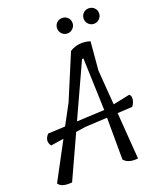

<svg xmlns="http://www.w3.org/2000/svg" viewBox="-174 -1002 904 1100"><g transform="rotate(-20 278.0 -452.0)"><path d="M449 -339 551 -360Q563 -352 561.5 -331.5Q560 -311 544 -289L453 -284L474 0Q413 7 388 -25L387 -280L253 -273L193 -264L72 0Q7 6 -11 -24L111 -252L32 -240Q6 -274 39 -310L144 -315L210 -438L324 -710Q379 -745 448 -724L433 -550ZM218 -319 387 -327 376 -646 367 -644ZM387 -858.5Q387 -839 373 -825Q359 -811 339.5 -811Q320 -811 306.5 -825Q293 -839 293 -858.5Q293 -878 306.5 -891.5Q320 -905 340 -905Q360 -905 373.5 -891.5Q387 -878 387 -858.5ZM549 -858.5Q549 -839 535 -825Q521 -811 501.5 -811Q482 -811 468.5 -825Q455 -839 455 -858.5Q455 -878 468.5 -891.5Q482 -905 502 -905Q522 -905 535.5 -891.5Q549 -878 549 -858.5Z"/></g></svg>

Font: Tillana
Style: Regular
Weight: 400
Designer: Lipi Raval (Devanagari, Latin), Jonny Pinhorn (Latin)
Foundry: Indian Type Foundry
Version: Version 2.003;PS 1.0;hotconv 1.0.79;makeotf.lib2.5.61930; tt